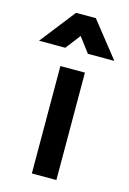

<svg xmlns="http://www.w3.org/2000/svg" viewBox="-162 -805 581 862"><g transform="rotate(15 128.0 -374.0)"><path d="M75 -499H189L190 0H76ZM81 -748H173L303 -584H180L128 -653L75 -584H-47Z"/></g></svg>

Font: Panefresco 800wt
Style: Regular
Weight: 800
Designer: Campivisivi
Foundry: Campivisivi & Chank Co
Version: Version 1.001